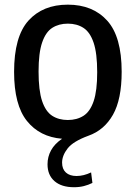

<svg xmlns="http://www.w3.org/2000/svg" viewBox="-20 -572 568 804"><path d="M290 212Q237.5 212 208.2 186.5Q179 161 179 116Q179 84.5 193.8 57.5Q208.5 30.5 240 9Q146.5 1.5 92.8 -65.5Q39 -132.5 39 -271Q39 -419 99.2 -485.8Q159.5 -552.5 264 -552.5Q368.5 -552.5 429 -485.5Q489.5 -418.5 489.5 -271.5Q489.5 -156 453 -91.5Q416.5 -27 350 -3.5Q286 20 263 49.8Q240 79.5 240 109Q240 136 256 150.5Q272 165 300.5 165Q330 165 361.5 150L367 194Q350 202.5 331.2 207.2Q312.5 212 290 212ZM264 -69.5Q302 -69.5 329.8 -87.2Q357.5 -105 372.2 -148.5Q387 -192 387 -269.5Q387 -349 372 -393.2Q357 -437.5 329.5 -455.2Q302 -473 264 -473Q226.5 -473 199 -455.5Q171.5 -438 156.5 -394.2Q141.5 -350.5 141.5 -272.5Q141.5 -193.5 156.2 -149.2Q171 -105 198.5 -87.2Q226 -69.5 264 -69.5Z"/></svg>

Font: Encode Sans SmCnd Md
Style: Regular
Weight: 500
Width: 4
Designer: Multiple Designers
Foundry: Impallari Type
Version: Version 3.002; ttfautohint (v1.8.3) -l 8 -r 50 -G 200 -x 14 